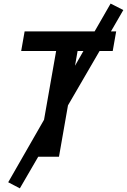

<svg xmlns="http://www.w3.org/2000/svg" viewBox="-20 -867 702 1062"><path d="M89.8 174.8 25.4 141.1 223.6 -204.6 290.5 -585H97.2L116.2 -693.4H503.4L591.8 -847.2L662.1 -811.5L593.8 -693.4H622.6L603.5 -585H530.8L356 -284.2L306.2 0H191.4ZM395 -503.4 441.4 -585H409.2Z"/></svg>

Font: Cascadia Code NF SemiBold
Style: Italic
Weight: 600
Italic angle: -10°
Monospace: yes
Designer: Aaron Bell
Foundry: Saja Typeworks
Version: Version 2404.023; ttfautohint (v1.8.4)